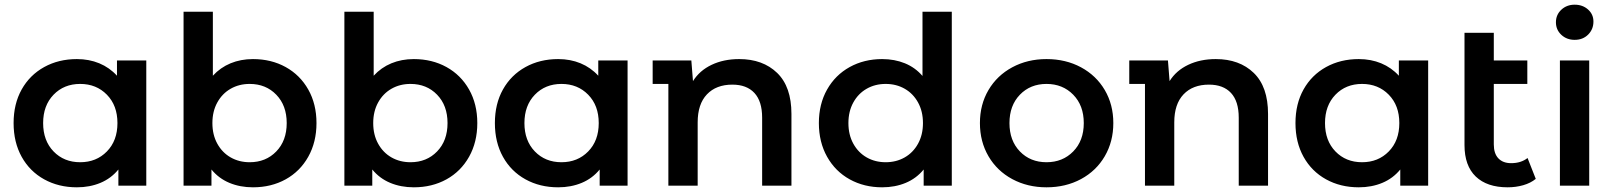

<svg xmlns="http://www.w3.org/2000/svg" viewBox="-20 -792 6881 819"><path d="M604 -534V0H485V-69Q454 -31 408.5 -12Q363 7 308 7Q230 7 168.5 -27Q107 -61 72.5 -123Q38 -185 38 -267Q38 -349 72.5 -410.5Q107 -472 168.5 -506Q230 -540 308 -540Q360 -540 403.5 -522Q447 -504 479 -469V-534ZM481 -267Q481 -342 436 -388Q391 -434 322 -434Q253 -434 208.5 -388Q164 -342 164 -267Q164 -192 208.5 -146Q253 -100 322 -100Q391 -100 436 -146Q481 -192 481 -267Z M1330 -267Q1330 -186 1295 -123.5Q1260 -61 1198.5 -27Q1137 7 1059 7Q1004 7 958.5 -12Q913 -31 882 -69V0H763V-742H888V-469Q920 -504 963.5 -522Q1007 -540 1059 -540Q1137 -540 1198.5 -506Q1260 -472 1295 -410Q1330 -348 1330 -267ZM1203 -267Q1203 -342 1158.5 -388Q1114 -434 1045 -434Q1000 -434 964 -413.5Q928 -393 907 -355Q886 -317 886 -267Q886 -217 907 -179Q928 -141 964 -120.5Q1000 -100 1045 -100Q1114 -100 1158.5 -146Q1203 -192 1203 -267Z M2016 -267Q2016 -186 1981 -123.5Q1946 -61 1884.5 -27Q1823 7 1745 7Q1690 7 1644.5 -12Q1599 -31 1568 -69V0H1449V-742H1574V-469Q1606 -504 1649.5 -522Q1693 -540 1745 -540Q1823 -540 1884.5 -506Q1946 -472 1981 -410Q2016 -348 2016 -267ZM1889 -267Q1889 -342 1844.5 -388Q1800 -434 1731 -434Q1686 -434 1650 -413.5Q1614 -393 1593 -355Q1572 -317 1572 -267Q1572 -217 1593 -179Q1614 -141 1650 -120.5Q1686 -100 1731 -100Q1800 -100 1844.5 -146Q1889 -192 1889 -267Z M2657 -534V0H2538V-69Q2507 -31 2461.5 -12Q2416 7 2361 7Q2283 7 2221.5 -27Q2160 -61 2125.5 -123Q2091 -185 2091 -267Q2091 -349 2125.5 -410.5Q2160 -472 2221.5 -506Q2283 -540 2361 -540Q2413 -540 2456.5 -522Q2500 -504 2532 -469V-534ZM2534 -267Q2534 -342 2489 -388Q2444 -434 2375 -434Q2306 -434 2261.5 -388Q2217 -342 2217 -267Q2217 -192 2261.5 -146Q2306 -100 2375 -100Q2444 -100 2489 -146Q2534 -192 2534 -267Z M3356 -306V0H3231V-290Q3231 -360 3198 -395.5Q3165 -431 3104 -431Q3035 -431 2995.5 -389.5Q2956 -348 2956 -270V0H2831V-434H2764V-534H2929L2936 -446Q2964 -491 3015.5 -515.5Q3067 -540 3133 -540Q3234 -540 3295 -481Q3356 -422 3356 -306Z M4040 -742V0H3920V-69Q3889 -31 3843.5 -12Q3798 7 3743 7Q3666 7 3604.5 -27Q3543 -61 3508 -123.5Q3473 -186 3473 -267Q3473 -348 3508 -410Q3543 -472 3604.5 -506Q3666 -540 3743 -540Q3796 -540 3840 -522Q3884 -504 3915 -468V-742ZM3917 -267Q3917 -317 3896 -355Q3875 -393 3839 -413.5Q3803 -434 3758 -434Q3713 -434 3677 -413.5Q3641 -393 3620 -355Q3599 -317 3599 -267Q3599 -217 3620 -179Q3641 -141 3677 -120.5Q3713 -100 3758 -100Q3803 -100 3839 -120.5Q3875 -141 3896 -179Q3917 -217 3917 -267Z M4160 -267Q4160 -346 4196.5 -408Q4233 -470 4298 -505Q4363 -540 4444 -540Q4526 -540 4591 -505Q4656 -470 4692.5 -408Q4729 -346 4729 -267Q4729 -188 4692.5 -125.5Q4656 -63 4591 -28Q4526 7 4444 7Q4363 7 4298 -28Q4233 -63 4196.5 -125.5Q4160 -188 4160 -267ZM4603 -267Q4603 -342 4558 -388Q4513 -434 4444 -434Q4375 -434 4330.5 -388Q4286 -342 4286 -267Q4286 -192 4330.5 -146Q4375 -100 4444 -100Q4513 -100 4558 -146Q4603 -192 4603 -267Z M5389 -306V0H5264V-290Q5264 -360 5231 -395.5Q5198 -431 5137 -431Q5068 -431 5028.5 -389.5Q4989 -348 4989 -270V0H4864V-434H4797V-534H4962L4969 -446Q4997 -491 5048.5 -515.5Q5100 -540 5166 -540Q5267 -540 5328 -481Q5389 -422 5389 -306Z M6072 -534V0H5953V-69Q5922 -31 5876.5 -12Q5831 7 5776 7Q5698 7 5636.5 -27Q5575 -61 5540.5 -123Q5506 -185 5506 -267Q5506 -349 5540.5 -410.5Q5575 -472 5636.5 -506Q5698 -540 5776 -540Q5828 -540 5871.5 -522Q5915 -504 5947 -469V-534ZM5949 -267Q5949 -342 5904 -388Q5859 -434 5790 -434Q5721 -434 5676.5 -388Q5632 -342 5632 -267Q5632 -192 5676.5 -146Q5721 -100 5790 -100Q5859 -100 5904 -146Q5949 -192 5949 -267Z M6531 -29Q6509 -11 6477.5 -2Q6446 7 6411 7Q6323 7 6275 -39Q6227 -85 6227 -173V-652H6352V-534H6495V-434H6352V-176Q6352 -137 6371.5 -116.5Q6391 -96 6426 -96Q6468 -96 6496 -118Z M6634 -534H6759V0H6634ZM6617 -697Q6617 -729 6640 -750.5Q6663 -772 6697 -772Q6731 -772 6754 -751.5Q6777 -731 6777 -700Q6777 -667 6754.5 -644.5Q6732 -622 6697 -622Q6663 -622 6640 -643.5Q6617 -665 6617 -697Z"/></svg>

Font: mBank SemiBold
Style: Regular
Weight: 600
Designer: Julieta Ulanovsky
Foundry: Julieta Ulanovsky
Version: Version 7.200